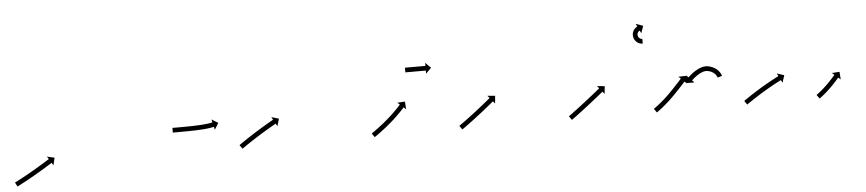

<svg xmlns="http://www.w3.org/2000/svg" viewBox="-35 -639 3687 817"><g transform="rotate(-5 1808.5 -231.0)"><path d="M5.3 -19.6C4.7 -19.3 4.1 -19 3.5 -18.7L12.6 -0.9C13.1 -1.2 13.7 -1.5 14.3 -1.8L14.3 -1.8L14.3 -1.8C16 -2.6 17.6 -3.5 19.3 -4.3L19.3 -4.3L19.3 -4.3C21.9 -5.7 24.5 -7 27.1 -8.3L27.1 -8.3L27.1 -8.3C30.4 -10.1 33.8 -11.8 37.1 -13.6L37.1 -13.6L37.1 -13.6C41 -15.7 45 -17.8 48.9 -19.9L48.9 -19.9L48.9 -19.9C53.3 -22.3 57.6 -24.7 62 -27.1L62 -27.1L62 -27.1C66.7 -29.7 71.3 -32.3 75.9 -34.9L75.9 -34.9L76 -34.9C80.7 -37.6 85.5 -40.3 90.3 -43.1L90.3 -43.1L90.3 -43.1C95 -45.8 99.8 -48.6 104.5 -51.4L104.5 -51.4L104.5 -51.4C109.1 -54.1 113.7 -56.8 118.3 -59.5L118.3 -59.5L118.3 -59.5C122.6 -62.1 126.8 -64.6 131.1 -67.2L131.1 -67.2L131.1 -67.2C134.9 -69.5 138.7 -71.8 142.5 -74.2L142.5 -74.2L142.5 -74.2C145.8 -76.1 149 -78.1 152.2 -80.1L152.2 -80.1L152.2 -80.1C154.6 -81.6 157.1 -83.2 159.6 -84.7C161.2 -85.7 162.8 -86.7 164.3 -87.7C164.9 -88 165.5 -88.4 166 -88.7L173 -77.6L180.3 -109.5L148.4 -116.8L155.4 -105.7C154.8 -105.3 154.3 -105 153.7 -104.6C152.1 -103.6 150.6 -102.7 149 -101.7C146.5 -100.2 144.1 -98.6 141.6 -97.1L141.6 -97.1L141.6 -97.1C138.5 -95.1 135.3 -93.2 132.1 -91.2L132.1 -91.2L132.1 -91.2C128.3 -88.9 124.5 -86.6 120.7 -84.3L120.7 -84.3L120.8 -84.3C116.5 -81.8 112.3 -79.2 108 -76.7L108 -76.7L108.1 -76.7C103.5 -74 99 -71.3 94.4 -68.6L94.4 -68.6L94.4 -68.6C89.7 -65.9 85 -63.1 80.3 -60.4L80.3 -60.4L80.3 -60.4C75.6 -57.7 70.8 -55 66.1 -52.3L66.1 -52.3L66.1 -52.3C61.5 -49.7 56.9 -47.1 52.3 -44.6L52.3 -44.6L52.3 -44.6C48 -42.2 43.7 -39.9 39.4 -37.5L39.4 -37.5L39.4 -37.5C35.5 -35.4 31.6 -33.3 27.7 -31.3L27.7 -31.3L27.7 -31.3C24.4 -29.5 21.1 -27.8 17.8 -26.1L17.8 -26.1L17.9 -26.1C15.3 -24.8 12.8 -23.4 10.2 -22.1L10.2 -22.1L10.2 -22.1C8.6 -21.3 6.9 -20.5 5.3 -19.6L5.3 -19.6Z M693 -192C692.3 -192 691.6 -192 691 -192L691 -172C691.7 -172 692.3 -172 693 -172C694.9 -172 696.7 -172 698.6 -172C701.5 -172 704.4 -172 707.3 -172C711.1 -172 714.9 -172 718.7 -172C723.1 -172.1 727.6 -172.1 732 -172.1L732 -172.1L732.1 -172.1C737 -172.1 742 -172.2 747 -172.2L747 -172.2L747 -172.2C752.3 -172.3 757.6 -172.3 763 -172.4L763 -172.4L763 -172.4C768.5 -172.5 774 -172.6 779.5 -172.7C779.5 -172.7 779.5 -172.7 779.5 -172.7C779.5 -172.7 779.5 -172.7 779.5 -172.7C785 -172.9 790.5 -173.1 795.9 -173.3C795.9 -173.3 795.9 -173.3 796 -173.3C796 -173.3 796 -173.3 796 -173.3C801.3 -173.5 806.6 -173.8 811.9 -174.1C811.9 -174.1 811.9 -174.1 811.9 -174.1C811.9 -174.1 811.9 -174.1 811.9 -174.1C816.9 -174.4 821.8 -174.7 826.7 -175.1C826.7 -175.1 826.8 -175.1 826.8 -175.1C826.8 -175.1 826.8 -175.1 826.8 -175.1C831.2 -175.5 835.6 -176 840 -176.5C840 -176.5 840.1 -176.5 840.1 -176.5C840.1 -176.5 840.1 -176.5 840.1 -176.5C843.8 -177 847.5 -177.5 851.2 -178C851.2 -178 851.2 -178 851.3 -178C851.3 -178 851.3 -178 851.3 -178C854.1 -178.5 857 -179 859.8 -179.6C859.8 -179.6 859.8 -179.6 859.8 -179.6C859.8 -179.6 859.9 -179.6 859.9 -179.6C861.7 -179.9 863.5 -180.3 865.2 -180.7C865.2 -180.7 865.3 -180.7 865.3 -180.7C865.3 -180.7 865.3 -180.7 865.3 -180.7C865.9 -180.9 866.5 -181 867.2 -181.2L870.3 -168.4L887.3 -196.4L859.4 -213.4L862.5 -200.6C861.9 -200.5 861.3 -200.4 860.7 -200.2C860.7 -200.2 860.7 -200.2 860.7 -200.2C860.8 -200.2 860.8 -200.2 860.8 -200.2C859.1 -199.9 857.5 -199.5 855.8 -199.2C855.8 -199.2 855.9 -199.2 855.9 -199.2C855.9 -199.2 856 -199.2 856 -199.2C853.3 -198.7 850.7 -198.2 848.1 -197.8C848.1 -197.8 848.1 -197.8 848.1 -197.8C848.1 -197.8 848.2 -197.8 848.2 -197.8C844.7 -197.3 841.2 -196.8 837.6 -196.3C837.6 -196.3 837.7 -196.3 837.7 -196.3C837.7 -196.4 837.8 -196.4 837.8 -196.4C833.5 -195.9 829.3 -195.4 825 -195.1C825 -195.1 825 -195.1 825.1 -195.1C825.1 -195.1 825.1 -195.1 825.1 -195.1C820.3 -194.7 815.5 -194.3 810.7 -194C810.7 -194 810.7 -194 810.7 -194C810.7 -194 810.7 -194 810.7 -194C805.5 -193.7 800.3 -193.5 795.1 -193.2C795.1 -193.2 795.1 -193.2 795.2 -193.2C795.2 -193.3 795.2 -193.3 795.2 -193.3C789.8 -193 784.4 -192.9 778.9 -192.7C778.9 -192.7 778.9 -192.7 779 -192.7C779 -192.7 779 -192.7 779 -192.7C773.5 -192.6 768.1 -192.5 762.6 -192.4L762.7 -192.4L762.7 -192.4C757.4 -192.3 752.1 -192.3 746.8 -192.2L746.8 -192.2L746.8 -192.2C741.9 -192.2 736.9 -192.1 731.9 -192.1L731.9 -192.1L732 -192.1C727.5 -192.1 723 -192.1 718.6 -192C714.8 -192 711.1 -192 707.3 -192C704.4 -192 701.5 -192 698.6 -192C696.7 -192 694.8 -192 693 -192Z M970.6 -95.4C970.1 -95 969.5 -94.6 969 -94.2L980.4 -77.8C981 -78.2 981.5 -78.6 982.1 -79C983.6 -80 985.1 -81.1 986.7 -82.2L986.7 -82.2L986.7 -82.2C989.1 -83.8 991.5 -85.5 993.9 -87.1L993.9 -87.1L993.9 -87.1C997 -89.2 1000.1 -91.4 1003.3 -93.5L1003.2 -93.5L1003.2 -93.5C1006.9 -96 1010.7 -98.5 1014.4 -100.9L1014.4 -100.9L1014.4 -100.9C1018.5 -103.7 1022.7 -106.4 1026.9 -109.2L1026.9 -109.2L1026.9 -109.2C1031.3 -112.1 1035.8 -115 1040.3 -117.9L1040.3 -117.9L1040.3 -117.8C1044.9 -120.8 1049.6 -123.8 1054.3 -126.7L1054.3 -126.7L1054.2 -126.7C1058.9 -129.6 1063.6 -132.5 1068.3 -135.4L1068.3 -135.4L1068.3 -135.4C1072.8 -138.2 1077.4 -141 1082 -143.7L1081.9 -143.7L1081.9 -143.7C1086.2 -146.3 1090.5 -148.9 1094.8 -151.4L1094.8 -151.4L1094.8 -151.4C1098.6 -153.7 1102.5 -155.9 1106.4 -158.2L1106.4 -158.2L1106.3 -158.2C1109.6 -160.1 1112.9 -162 1116.2 -163.8L1116.2 -163.8L1116.2 -163.8C1118.7 -165.3 1121.2 -166.7 1123.8 -168.2L1123.8 -168.2L1123.8 -168.2C1125.4 -169.1 1127 -170 1128.7 -170.9C1129.2 -171.2 1129.8 -171.6 1130.4 -171.9L1136.8 -160.4L1145.8 -191.9L1114.2 -200.8L1120.6 -189.3C1120.1 -189 1119.5 -188.7 1118.9 -188.4C1117.2 -187.4 1115.6 -186.5 1113.9 -185.6L1113.9 -185.6L1113.9 -185.6C1111.4 -184.1 1108.8 -182.7 1106.3 -181.2L1106.2 -181.2L1106.2 -181.2C1102.9 -179.3 1099.6 -177.4 1096.3 -175.5L1096.3 -175.5L1096.3 -175.5C1092.4 -173.2 1088.5 -170.9 1084.6 -168.6L1084.6 -168.6L1084.6 -168.6C1080.3 -166 1075.9 -163.5 1071.6 -160.9L1071.6 -160.9L1071.6 -160.9C1067 -158.1 1062.4 -155.3 1057.8 -152.5L1057.8 -152.5L1057.8 -152.4C1053.1 -149.5 1048.3 -146.6 1043.6 -143.6L1043.6 -143.6L1043.6 -143.6C1038.9 -140.7 1034.2 -137.7 1029.5 -134.7L1029.5 -134.7L1029.5 -134.7C1025 -131.8 1020.5 -128.9 1016 -125.9L1015.9 -125.9L1015.9 -125.9C1011.7 -123.2 1007.5 -120.4 1003.3 -117.6L1003.3 -117.6L1003.3 -117.6C999.5 -115.1 995.8 -112.6 992.1 -110.1L992.1 -110.1L992 -110C988.9 -107.9 985.7 -105.8 982.6 -103.6L982.6 -103.6L982.6 -103.6C980.1 -101.9 977.7 -100.3 975.3 -98.6L975.3 -98.6L975.3 -98.6C973.7 -97.5 972.2 -96.5 970.6 -95.4Z M1535.6 -95.3C1535.1 -95 1534.5 -94.6 1534 -94.2L1545.4 -77.8C1546 -78.2 1546.5 -78.6 1547.1 -79L1547.1 -79L1547.1 -79C1548.6 -80 1550.1 -81.1 1551.6 -82.2L1551.6 -82.2L1551.7 -82.2C1554 -83.9 1556.4 -85.6 1558.7 -87.2L1558.7 -87.3L1558.8 -87.3C1561.8 -89.5 1564.8 -91.7 1567.9 -93.9L1567.9 -93.9L1567.9 -93.9C1571.5 -96.6 1575 -99.2 1578.6 -101.9C1578.6 -101.9 1578.6 -101.9 1578.6 -101.9C1578.6 -101.9 1578.6 -101.9 1578.6 -101.9C1582.6 -104.9 1586.5 -108 1590.4 -111C1590.4 -111 1590.4 -111 1590.5 -111C1590.5 -111 1590.5 -111 1590.5 -111C1594.6 -114.3 1598.8 -117.6 1602.9 -121C1602.9 -121 1602.9 -121 1602.9 -121C1602.9 -121 1602.9 -121 1602.9 -121C1607.2 -124.5 1611.4 -128 1615.5 -131.6C1615.5 -131.6 1615.5 -131.6 1615.6 -131.6C1615.6 -131.6 1615.6 -131.6 1615.6 -131.6C1619.7 -135.2 1623.8 -138.8 1627.9 -142.4C1627.9 -142.4 1627.9 -142.4 1628 -142.4C1628 -142.5 1628 -142.5 1628 -142.5C1631.9 -146 1635.8 -149.6 1639.7 -153.2C1639.7 -153.2 1639.7 -153.2 1639.7 -153.3C1639.7 -153.3 1639.7 -153.3 1639.7 -153.3C1643.3 -156.7 1646.9 -160.1 1650.4 -163.6C1650.4 -163.6 1650.4 -163.6 1650.4 -163.6C1650.5 -163.6 1650.5 -163.7 1650.5 -163.7C1653.6 -166.8 1656.7 -169.9 1659.8 -173.1C1659.8 -173.1 1659.8 -173.1 1659.8 -173.1C1659.9 -173.1 1659.9 -173.2 1659.9 -173.2C1662.5 -175.9 1665.1 -178.6 1667.6 -181.3L1667.6 -181.3L1667.7 -181.3C1669.6 -183.5 1671.6 -185.6 1673.5 -187.7L1673.5 -187.7L1673.6 -187.7C1674.8 -189.1 1676 -190.5 1677.3 -191.9L1677.3 -191.9L1677.3 -191.9C1677.7 -192.4 1678.2 -192.9 1678.6 -193.4L1688.5 -184.6L1686.5 -217.3L1653.8 -215.4L1663.7 -206.7C1663.2 -206.2 1662.8 -205.7 1662.4 -205.2L1662.4 -205.2L1662.4 -205.2C1661.2 -203.9 1659.9 -202.5 1658.7 -201.2L1658.7 -201.2L1658.8 -201.2C1656.8 -199.1 1654.9 -197 1653 -195L1653 -195L1653 -195C1650.5 -192.3 1648 -189.7 1645.5 -187C1645.5 -187 1645.5 -187 1645.5 -187C1645.5 -187.1 1645.5 -187.1 1645.5 -187.1C1642.5 -184 1639.4 -180.9 1636.3 -177.8C1636.3 -177.8 1636.4 -177.8 1636.4 -177.8C1636.4 -177.9 1636.4 -177.9 1636.4 -177.9C1632.9 -174.5 1629.5 -171.1 1625.9 -167.8C1625.9 -167.8 1626 -167.8 1626 -167.8C1626 -167.8 1626 -167.8 1626 -167.8C1622.2 -164.3 1618.4 -160.8 1614.6 -157.3C1614.6 -157.3 1614.6 -157.3 1614.6 -157.3C1614.6 -157.3 1614.6 -157.3 1614.6 -157.3C1610.6 -153.8 1606.6 -150.2 1602.5 -146.7C1602.5 -146.7 1602.5 -146.8 1602.6 -146.8C1602.6 -146.8 1602.6 -146.8 1602.6 -146.8C1598.5 -143.3 1594.4 -139.9 1590.2 -136.5C1590.2 -136.5 1590.2 -136.5 1590.3 -136.5C1590.3 -136.5 1590.3 -136.5 1590.3 -136.5C1586.2 -133.2 1582.2 -130 1578.1 -126.7C1578.1 -126.7 1578.1 -126.7 1578.1 -126.8C1578.1 -126.8 1578.1 -126.8 1578.1 -126.8C1574.3 -123.8 1570.4 -120.8 1566.5 -117.8C1566.5 -117.8 1566.5 -117.8 1566.5 -117.9C1566.6 -117.9 1566.6 -117.9 1566.6 -117.9C1563.1 -115.2 1559.6 -112.6 1556 -110L1556 -110L1556.1 -110C1553.1 -107.8 1550.1 -105.7 1547.1 -103.5L1547.1 -103.5L1547.1 -103.5C1544.8 -101.8 1542.4 -100.2 1540.1 -98.5L1540.1 -98.5L1540.1 -98.5C1538.6 -97.5 1537.1 -96.4 1535.6 -95.3L1535.6 -95.3ZM1700 -361C1699.7 -361 1699.3 -361 1699 -361V-341C1699.3 -341 1699.7 -341 1700 -341C1700.9 -341 1701.8 -341 1702.8 -341C1704.2 -341 1705.6 -341 1707.1 -341C1708.9 -341 1710.8 -341 1712.7 -341C1714.9 -341 1717.1 -341 1719.3 -341C1721.8 -341 1724.2 -341 1726.7 -341C1729.3 -341 1732 -341 1734.6 -341C1737.3 -341 1740 -341 1742.7 -341C1745.5 -341 1748.2 -341 1750.9 -341C1753.5 -341 1756.2 -341 1758.8 -341C1761.3 -341 1763.7 -341 1766.2 -341C1768.4 -341 1770.6 -341 1772.8 -341C1774.7 -341 1776.6 -341 1778.4 -341C1779.9 -341 1781.3 -341 1782.7 -341C1783.7 -341 1784.6 -341 1785.5 -341C1785.8 -341 1786.2 -341 1786.5 -341V-327.8L1809.7 -351L1786.5 -374.2V-361C1786.2 -361 1785.8 -361 1785.5 -361C1784.6 -361 1783.7 -361 1782.7 -361C1781.3 -361 1779.9 -361 1778.4 -361C1776.6 -361 1774.7 -361 1772.8 -361C1770.6 -361 1768.4 -361 1766.2 -361C1763.7 -361 1761.3 -361 1758.8 -361C1756.2 -361 1753.5 -361 1750.9 -361C1748.2 -361 1745.5 -361 1742.7 -361C1740 -361 1737.3 -361 1734.6 -361C1732 -361 1729.3 -361 1726.7 -361C1724.2 -361 1721.8 -361 1719.3 -361C1717.1 -361 1714.9 -361 1712.7 -361C1710.8 -361 1708.9 -361 1707.1 -361C1705.6 -361 1704.2 -361 1702.8 -361C1701.8 -361 1700.9 -361 1700 -361Z M1909.6 -95.4C1909.1 -95 1908.5 -94.6 1908 -94.2L1919.4 -77.8C1920 -78.2 1920.5 -78.6 1921.1 -79L1921.1 -79L1921.1 -79C1922.6 -80 1924.1 -81.1 1925.6 -82.2L1925.7 -82.2L1925.7 -82.2C1928 -83.9 1930.4 -85.5 1932.7 -87.2L1932.8 -87.2L1932.8 -87.2C1935.8 -89.4 1938.9 -91.6 1941.9 -93.9L1941.9 -93.9L1941.9 -93.9C1945.5 -96.5 1949.1 -99.1 1952.7 -101.8L1952.7 -101.8L1952.7 -101.8C1956.7 -104.7 1960.7 -107.7 1964.7 -110.7L1964.7 -110.7L1964.7 -110.7C1969 -113.9 1973.2 -117.1 1977.4 -120.3L1977.5 -120.4L1977.5 -120.4C1981.8 -123.7 1986.2 -127 1990.5 -130.4L1990.5 -130.4L1990.5 -130.4C1994.9 -133.8 1999.2 -137.2 2003.5 -140.5L2003.6 -140.5L2003.6 -140.6C2007.7 -143.8 2011.9 -147.1 2016.1 -150.4L2016.1 -150.5L2016.1 -150.5C2020 -153.6 2023.9 -156.7 2027.8 -159.8L2027.8 -159.8L2027.8 -159.8C2031.2 -162.6 2034.7 -165.4 2038.2 -168.2L2038.2 -168.2L2038.2 -168.2C2041.1 -170.6 2044 -173 2046.9 -175.4L2046.9 -175.4L2046.9 -175.4C2049.2 -177.2 2051.4 -179.1 2053.7 -180.9L2053.7 -180.9L2053.7 -180.9C2055.1 -182.1 2056.5 -183.3 2058 -184.5C2058.5 -185 2059 -185.4 2059.5 -185.8L2067.9 -175.7L2070.9 -208.3L2038.2 -211.3L2046.7 -201.2C2046.2 -200.7 2045.7 -200.3 2045.2 -199.9C2043.7 -198.7 2042.3 -197.5 2040.9 -196.3L2040.9 -196.3L2040.9 -196.3C2038.7 -194.5 2036.4 -192.7 2034.2 -190.8L2034.2 -190.8L2034.2 -190.8C2031.3 -188.5 2028.4 -186.1 2025.5 -183.7L2025.5 -183.7L2025.5 -183.7C2022.1 -180.9 2018.7 -178.1 2015.2 -175.4L2015.2 -175.4L2015.2 -175.4C2011.4 -172.3 2007.5 -169.2 2003.6 -166.1L2003.7 -166.1L2003.7 -166.1C1999.5 -162.8 1995.4 -159.5 1991.2 -156.3L1991.2 -156.3L1991.2 -156.3C1986.9 -152.9 1982.6 -149.6 1978.3 -146.2L1978.3 -146.2L1978.3 -146.2C1974 -142.9 1969.7 -139.6 1965.3 -136.3L1965.3 -136.3L1965.3 -136.3C1961.1 -133.1 1956.9 -129.9 1952.7 -126.7L1952.7 -126.7L1952.7 -126.7C1948.8 -123.7 1944.8 -120.8 1940.8 -117.9L1940.8 -117.9L1940.8 -117.9C1937.3 -115.2 1933.7 -112.6 1930.2 -110L1930.2 -110L1930.2 -110C1927.2 -107.8 1924.1 -105.7 1921.1 -103.5L1921.1 -103.5L1921.1 -103.5C1918.8 -101.8 1916.5 -100.2 1914.1 -98.5L1914.1 -98.5L1914.1 -98.5C1912.6 -97.5 1911.1 -96.4 1909.6 -95.4L1909.6 -95.4Z M2377.6 -95.4C2377.1 -95 2376.6 -94.6 2376.1 -94.3L2387.4 -77.8C2388 -78.2 2388.5 -78.6 2389 -78.9L2389.1 -79L2389.1 -79C2390.6 -80 2392.1 -81.1 2393.6 -82.2L2393.6 -82.2L2393.7 -82.2C2396 -83.9 2398.3 -85.6 2400.7 -87.3L2400.7 -87.3L2400.7 -87.3C2403.7 -89.5 2406.8 -91.8 2409.8 -94L2409.8 -94L2409.8 -94C2413.4 -96.7 2417 -99.4 2420.5 -102L2420.5 -102L2420.5 -102.1C2424.5 -105.1 2428.5 -108.1 2432.4 -111.1L2432.4 -111.1L2432.4 -111.1C2436.7 -114.3 2440.9 -117.6 2445.1 -120.8L2445.1 -120.8L2445.1 -120.8C2449.5 -124.2 2453.8 -127.5 2458.1 -130.9L2458.1 -130.9L2458.2 -130.9C2462.5 -134.3 2466.8 -137.7 2471.1 -141.1L2471.1 -141.1L2471.2 -141.1C2475.3 -144.4 2479.5 -147.7 2483.7 -151L2483.7 -151L2483.7 -151C2487.6 -154.1 2491.5 -157.2 2495.4 -160.3L2495.4 -160.3L2495.4 -160.3C2498.9 -163.1 2502.4 -165.9 2505.9 -168.7L2505.9 -168.7L2505.9 -168.7C2508.8 -171 2511.7 -173.4 2514.7 -175.8C2516.9 -177.6 2519.2 -179.4 2521.5 -181.3C2522.9 -182.4 2524.4 -183.6 2525.8 -184.8C2526.3 -185.2 2526.8 -185.6 2527.3 -186.1L2535.7 -175.8L2539 -208.5L2506.4 -211.8L2514.7 -201.6C2514.2 -201.1 2513.7 -200.7 2513.2 -200.3C2511.7 -199.1 2510.3 -198 2508.8 -196.8C2506.6 -195 2504.3 -193.1 2502.1 -191.3C2499.2 -189 2496.3 -186.6 2493.3 -184.2L2493.3 -184.3L2493.3 -184.3C2489.9 -181.5 2486.4 -178.7 2482.9 -175.9L2482.9 -175.9L2482.9 -175.9C2479.1 -172.8 2475.2 -169.7 2471.3 -166.7L2471.3 -166.7L2471.3 -166.7C2467.1 -163.4 2463 -160.1 2458.8 -156.8L2458.8 -156.8L2458.8 -156.8C2454.5 -153.4 2450.2 -150.1 2445.9 -146.7L2445.9 -146.7L2445.9 -146.7C2441.5 -143.3 2437.2 -140 2432.9 -136.6L2432.9 -136.7L2432.9 -136.7C2428.7 -133.4 2424.5 -130.2 2420.3 -127L2420.3 -127L2420.3 -127C2416.4 -124 2412.4 -121 2408.5 -118L2408.5 -118L2408.5 -118C2404.9 -115.4 2401.4 -112.7 2397.9 -110.1L2397.9 -110.1L2397.9 -110.1C2394.9 -107.9 2391.9 -105.6 2388.9 -103.4L2388.9 -103.5L2388.9 -103.5C2386.6 -101.8 2384.3 -100.1 2382 -98.4L2382 -98.5L2382 -98.5C2380.5 -97.4 2379.1 -96.4 2377.6 -95.3L2377.6 -95.3ZM2714.9 -375C2715.3 -375 2715.6 -375 2715.9 -375L2716.1 -395C2715.8 -395 2715.6 -395 2715.3 -395C2715.3 -395 2715.4 -395 2715.4 -395C2715.5 -395 2715.5 -395 2715.5 -395C2714.9 -395 2714.3 -395.1 2713.6 -395.1C2713.6 -395.1 2713.7 -395.1 2713.8 -395.1C2713.9 -395.1 2714 -395.1 2714 -395.1C2713 -395.2 2712 -395.4 2711.1 -395.6C2711.1 -395.6 2711.2 -395.6 2711.3 -395.6C2711.4 -395.5 2711.6 -395.5 2711.6 -395.5C2710.3 -395.9 2709.1 -396.3 2707.9 -396.8C2707.9 -396.8 2708.1 -396.7 2708.2 -396.6C2708.4 -396.6 2708.5 -396.5 2708.5 -396.5C2707.1 -397.2 2705.8 -397.9 2704.6 -398.8C2704.6 -398.8 2704.7 -398.7 2704.9 -398.6C2705 -398.5 2705.1 -398.4 2705.1 -398.4C2703.8 -399.4 2702.6 -400.6 2701.4 -401.8C2701.4 -401.8 2701.5 -401.6 2701.7 -401.5C2701.8 -401.3 2701.9 -401.2 2701.9 -401.2C2700.8 -402.6 2699.8 -404.1 2698.9 -405.7C2698.9 -405.7 2699 -405.5 2699.1 -405.3C2699.2 -405.1 2699.3 -404.9 2699.3 -404.9C2698.5 -406.6 2697.8 -408.4 2697.4 -410.2C2697.4 -410.2 2697.4 -410 2697.4 -409.8C2697.5 -409.6 2697.5 -409.4 2697.5 -409.4C2697.2 -411.2 2697 -413.1 2697 -415C2697 -415 2697 -414.8 2697 -414.6C2697 -414.4 2697 -414.2 2697 -414.2C2697.1 -416 2697.4 -417.8 2697.8 -419.5C2697.8 -419.5 2697.7 -419.3 2697.7 -419.1C2697.6 -418.9 2697.6 -418.8 2697.6 -418.8C2698.1 -420.4 2698.7 -421.9 2699.5 -423.5C2699.5 -423.5 2699.4 -423.3 2699.3 -423.1C2699.2 -423 2699.1 -422.8 2699.1 -422.8C2699.9 -424.1 2700.8 -425.4 2701.7 -426.6C2701.7 -426.6 2701.6 -426.5 2701.5 -426.3C2701.4 -426.2 2701.3 -426.1 2701.3 -426.1C2702.2 -427.1 2703.1 -428 2704 -428.8C2704 -428.8 2703.9 -428.7 2703.8 -428.6C2703.7 -428.6 2703.6 -428.5 2703.6 -428.5C2704.4 -429.1 2705.2 -429.7 2706 -430.2C2706 -430.2 2706 -430.2 2705.9 -430.1C2705.8 -430.1 2705.7 -430 2705.7 -430C2706.3 -430.4 2706.8 -430.7 2707.4 -431C2707.4 -431 2707.4 -430.9 2707.3 -430.9C2707.3 -430.9 2707.2 -430.9 2707.2 -430.9C2707.5 -431 2707.7 -431.1 2707.9 -431.2L2713.7 -419.4L2724.4 -450.3L2693.5 -461.1L2699.2 -449.2C2698.9 -449.1 2698.6 -448.9 2698.3 -448.8C2698.3 -448.8 2698.3 -448.8 2698.2 -448.7C2698.2 -448.7 2698.1 -448.7 2698.1 -448.7C2697.2 -448.2 2696.3 -447.7 2695.5 -447.2C2695.5 -447.2 2695.4 -447.1 2695.3 -447.1C2695.2 -447 2695.1 -447 2695.1 -447C2693.8 -446.1 2692.5 -445.2 2691.3 -444.2C2691.3 -444.2 2691.2 -444.1 2691.1 -444C2691 -444 2690.9 -443.9 2690.9 -443.9C2689.3 -442.5 2687.9 -441.1 2686.5 -439.5C2686.5 -439.5 2686.4 -439.4 2686.3 -439.3C2686.2 -439.2 2686.1 -439.1 2686.1 -439.1C2684.6 -437.1 2683.2 -435.1 2681.9 -433C2681.9 -433 2681.8 -432.9 2681.8 -432.7C2681.7 -432.6 2681.6 -432.4 2681.6 -432.4C2680.4 -430 2679.4 -427.4 2678.5 -424.8C2678.5 -424.8 2678.5 -424.6 2678.4 -424.5C2678.4 -424.3 2678.3 -424.1 2678.3 -424.1C2677.7 -421.3 2677.2 -418.4 2677 -415.5C2677 -415.5 2677 -415.3 2677 -415.1C2677 -414.9 2677 -414.7 2677 -414.7C2677 -411.8 2677.3 -408.8 2677.8 -405.9C2677.8 -405.9 2677.9 -405.7 2677.9 -405.5C2678 -405.3 2678 -405.1 2678 -405.1C2678.8 -402.2 2679.8 -399.3 2681.1 -396.6C2681.1 -396.6 2681.2 -396.4 2681.3 -396.2C2681.4 -396.1 2681.4 -395.9 2681.4 -395.9C2682.9 -393.3 2684.5 -390.9 2686.3 -388.7C2686.3 -388.7 2686.5 -388.5 2686.6 -388.4C2686.7 -388.2 2686.8 -388.1 2686.8 -388.1C2688.7 -386.1 2690.7 -384.2 2692.9 -382.6C2692.9 -382.6 2693 -382.5 2693.2 -382.4C2693.3 -382.3 2693.5 -382.1 2693.5 -382.1C2695.5 -380.8 2697.6 -379.6 2699.8 -378.5C2699.8 -378.5 2699.9 -378.4 2700.1 -378.4C2700.2 -378.3 2700.4 -378.2 2700.4 -378.2C2702.3 -377.5 2704.2 -376.8 2706.2 -376.2C2706.2 -376.2 2706.3 -376.2 2706.5 -376.2C2706.6 -376.1 2706.7 -376.1 2706.7 -376.1C2708.2 -375.8 2709.8 -375.5 2711.4 -375.3C2711.4 -375.3 2711.5 -375.3 2711.5 -375.3C2711.6 -375.2 2711.7 -375.2 2711.7 -375.2C2712.7 -375.1 2713.7 -375.1 2714.7 -375C2714.7 -375 2714.8 -375 2714.8 -375C2714.9 -375 2714.9 -375 2714.9 -375Z M2740.6 -95.3C2740 -95 2739.5 -94.6 2739 -94.2L2750.4 -77.8C2751 -78.2 2751.5 -78.6 2752 -79L2752.1 -79L2752.1 -79C2753.6 -80 2755.1 -81.1 2756.6 -82.2C2756.6 -82.2 2756.6 -82.2 2756.6 -82.2C2756.6 -82.2 2756.6 -82.2 2756.6 -82.2C2759 -83.9 2761.3 -85.6 2763.6 -87.3C2763.6 -87.3 2763.6 -87.4 2763.6 -87.4C2763.7 -87.4 2763.7 -87.4 2763.7 -87.4C2766.7 -89.6 2769.6 -91.9 2772.6 -94.2C2772.6 -94.2 2772.6 -94.2 2772.6 -94.2C2772.6 -94.3 2772.6 -94.3 2772.6 -94.3C2776.1 -97 2779.6 -99.8 2783 -102.6C2783 -102.6 2783 -102.6 2783 -102.6C2783 -102.7 2783 -102.7 2783 -102.7C2786.8 -105.8 2790.6 -109 2794.3 -112.3C2794.3 -112.3 2794.4 -112.3 2794.4 -112.3C2794.4 -112.3 2794.4 -112.3 2794.4 -112.3C2798.4 -115.9 2802.3 -119.4 2806.2 -123C2806.2 -123 2806.2 -123 2806.2 -123C2806.2 -123 2806.3 -123 2806.3 -123C2810.3 -126.8 2814.2 -130.5 2818.1 -134.3C2818.1 -134.3 2818.2 -134.3 2818.2 -134.4C2818.2 -134.4 2818.2 -134.4 2818.2 -134.4C2822.1 -138.2 2826 -142.1 2829.8 -146C2829.8 -146 2829.8 -146 2829.9 -146C2829.9 -146 2829.9 -146 2829.9 -146C2833.6 -149.8 2837.3 -153.6 2840.9 -157.5L2841 -157.5L2841 -157.5C2844.4 -161.1 2847.8 -164.7 2851.2 -168.4L2851.2 -168.4L2851.2 -168.4C2854.2 -171.6 2857.3 -174.9 2860.3 -178.2C2862.8 -181 2865.4 -183.7 2868 -186.5C2869.9 -188.7 2871.9 -190.8 2873.9 -192.9L2873.9 -192.9L2873.9 -192.9C2875.2 -194.3 2876.4 -195.7 2877.7 -197L2877.7 -197L2877.7 -197C2878.2 -197.5 2878.6 -198 2879.1 -198.5L2888.7 -189.5L2887.7 -222.2L2854.9 -221.2L2864.5 -212.2C2864 -211.7 2863.6 -211.2 2863.1 -210.7L2863.1 -210.7L2863.1 -210.7C2861.8 -209.3 2860.5 -207.9 2859.2 -206.5L2859.2 -206.5L2859.2 -206.5C2857.2 -204.4 2855.2 -202.2 2853.3 -200.1C2850.7 -197.3 2848.1 -194.5 2845.6 -191.7C2842.6 -188.5 2839.6 -185.2 2836.5 -182L2836.5 -182L2836.6 -182C2833.2 -178.4 2829.8 -174.8 2826.4 -171.2L2826.5 -171.3L2826.5 -171.3C2822.9 -167.5 2819.2 -163.7 2815.6 -160C2815.6 -160 2815.6 -160 2815.6 -160C2815.6 -160 2815.6 -160 2815.6 -160C2811.8 -156.2 2808 -152.4 2804.2 -148.7C2804.2 -148.7 2804.2 -148.7 2804.2 -148.7C2804.2 -148.7 2804.2 -148.7 2804.2 -148.7C2800.4 -145 2796.5 -141.3 2792.6 -137.6C2792.6 -137.6 2792.6 -137.7 2792.6 -137.7C2792.7 -137.7 2792.7 -137.7 2792.7 -137.7C2788.9 -134.2 2785 -130.8 2781.2 -127.3C2781.2 -127.3 2781.2 -127.3 2781.2 -127.4C2781.2 -127.4 2781.2 -127.4 2781.2 -127.4C2777.6 -124.2 2773.9 -121.1 2770.2 -118C2770.2 -118 2770.2 -118 2770.3 -118C2770.3 -118.1 2770.3 -118.1 2770.3 -118.1C2767 -115.3 2763.6 -112.6 2760.2 -110C2760.2 -110 2760.2 -110 2760.3 -110C2760.3 -110 2760.3 -110 2760.3 -110C2757.4 -107.8 2754.5 -105.5 2751.6 -103.4C2751.6 -103.4 2751.6 -103.4 2751.6 -103.4C2751.7 -103.4 2751.7 -103.4 2751.7 -103.4C2749.4 -101.7 2747.2 -100.1 2744.9 -98.4C2744.9 -98.4 2744.9 -98.4 2744.9 -98.4C2744.9 -98.4 2744.9 -98.4 2744.9 -98.4C2743.5 -97.4 2742 -96.3 2740.5 -95.3L2740.5 -95.3ZM3020.4 -204.5C3020.6 -204 3020.7 -203.5 3020.9 -203L3040 -208.8C3039.8 -209.4 3039.7 -209.9 3039.5 -210.5C3039.5 -210.5 3039.5 -210.5 3039.5 -210.6C3039.4 -210.6 3039.4 -210.7 3039.4 -210.7C3038.9 -212.3 3038.2 -214 3037.6 -215.6C3037.6 -215.6 3037.5 -215.7 3037.5 -215.8C3037.5 -215.8 3037.4 -215.9 3037.4 -215.9C3036.3 -218.4 3035 -220.8 3033.7 -223.1C3033.7 -223.1 3033.6 -223.2 3033.5 -223.4C3033.5 -223.5 3033.4 -223.6 3033.4 -223.6C3031.5 -226.5 3029.3 -229.3 3027 -232C3027 -232 3026.9 -232.1 3026.8 -232.2C3026.7 -232.3 3026.6 -232.5 3026.6 -232.5C3023.7 -235.4 3020.5 -238.2 3017.3 -240.8C3017.3 -240.8 3017.1 -240.9 3017 -241C3016.8 -241.1 3016.7 -241.2 3016.7 -241.2C3012.8 -243.8 3008.7 -246.1 3004.5 -248.2C3004.5 -248.2 3004.4 -248.3 3004.3 -248.4C3004.1 -248.4 3004 -248.5 3004 -248.5C2999.3 -250.5 2994.5 -252.1 2989.7 -253.5C2989.7 -253.5 2989.5 -253.5 2989.3 -253.6C2989.2 -253.6 2989 -253.6 2989 -253.6C2984 -254.7 2978.9 -255.3 2973.8 -255.5C2973.8 -255.5 2973.5 -255.5 2973.3 -255.5C2973.1 -255.4 2972.8 -255.4 2972.8 -255.4C2967.7 -255.1 2962.6 -254.2 2957.6 -253C2957.6 -253 2957.4 -253 2957.3 -252.9C2957.1 -252.9 2956.9 -252.8 2956.9 -252.8C2952.1 -251.3 2947.3 -249.5 2942.7 -247.4C2942.7 -247.4 2942.6 -247.4 2942.5 -247.3C2942.4 -247.3 2942.3 -247.2 2942.3 -247.2C2938 -245.1 2933.7 -242.8 2929.6 -240.3C2929.6 -240.3 2929.5 -240.3 2929.5 -240.2C2929.4 -240.2 2929.3 -240.1 2929.3 -240.1C2925.7 -237.8 2922.1 -235.3 2918.6 -232.8C2918.6 -232.8 2918.5 -232.7 2918.5 -232.7C2918.4 -232.7 2918.4 -232.6 2918.4 -232.6C2915.4 -230.4 2912.5 -228.1 2909.7 -225.8C2909.7 -225.8 2909.7 -225.8 2909.6 -225.7C2909.6 -225.7 2909.6 -225.7 2909.6 -225.7C2907.4 -223.8 2905.2 -222 2903.1 -220.1C2903.1 -220.1 2903.1 -220 2903.1 -220C2903.1 -220 2903 -220 2903 -220C2901.7 -218.7 2900.3 -217.5 2899 -216.2L2899 -216.2L2899 -216.2C2898.5 -215.8 2898 -215.3 2897.6 -214.9L2888.4 -224.3L2887.8 -191.6L2920.6 -191L2911.5 -200.5C2911.9 -200.9 2912.4 -201.3 2912.8 -201.8L2912.8 -201.7L2912.8 -201.7C2914 -202.9 2915.3 -204.1 2916.6 -205.3C2916.6 -205.3 2916.5 -205.2 2916.5 -205.2C2916.5 -205.2 2916.5 -205.2 2916.5 -205.2C2918.5 -207 2920.5 -208.7 2922.5 -210.5C2922.5 -210.5 2922.5 -210.4 2922.5 -210.4C2922.4 -210.4 2922.4 -210.3 2922.4 -210.3C2925 -212.5 2927.7 -214.6 2930.5 -216.7C2930.5 -216.7 2930.4 -216.7 2930.4 -216.6C2930.3 -216.6 2930.3 -216.6 2930.3 -216.6C2933.5 -218.9 2936.8 -221.2 2940.2 -223.3C2940.2 -223.3 2940.1 -223.3 2940 -223.2C2939.9 -223.2 2939.9 -223.1 2939.9 -223.1C2943.6 -225.4 2947.4 -227.4 2951.2 -229.3C2951.2 -229.3 2951.1 -229.3 2951 -229.2C2950.9 -229.2 2950.8 -229.1 2950.8 -229.1C2954.8 -230.9 2958.8 -232.5 2963 -233.8C2963 -233.8 2962.8 -233.7 2962.6 -233.7C2962.5 -233.6 2962.3 -233.6 2962.3 -233.6C2966.2 -234.5 2970.2 -235.2 2974.3 -235.5C2974.3 -235.5 2974 -235.5 2973.8 -235.5C2973.5 -235.5 2973.2 -235.5 2973.2 -235.5C2977.2 -235.4 2981.1 -234.8 2985 -234C2985 -234 2984.8 -234.1 2984.7 -234.1C2984.5 -234.2 2984.3 -234.2 2984.3 -234.2C2988.4 -233.1 2992.3 -231.7 2996.2 -230.1C2996.2 -230.1 2996 -230.2 2995.9 -230.2C2995.7 -230.3 2995.6 -230.4 2995.6 -230.4C2999 -228.7 3002.3 -226.7 3005.5 -224.6C3005.5 -224.6 3005.4 -224.7 3005.2 -224.8C3005.1 -224.9 3005 -225 3005 -225C3007.5 -223 3010 -220.8 3012.3 -218.5C3012.3 -218.5 3012.2 -218.6 3012.1 -218.7C3012 -218.9 3011.8 -219 3011.8 -219C3013.6 -216.9 3015.2 -214.8 3016.7 -212.6C3016.7 -212.6 3016.6 -212.7 3016.5 -212.8C3016.5 -213 3016.4 -213.1 3016.4 -213.1C3017.4 -211.3 3018.4 -209.5 3019.2 -207.6C3019.2 -207.6 3019.2 -207.7 3019.1 -207.8C3019.1 -207.9 3019.1 -208 3019.1 -208C3019.6 -206.8 3020.1 -205.5 3020.5 -204.3C3020.5 -204.3 3020.5 -204.3 3020.5 -204.4C3020.4 -204.4 3020.4 -204.5 3020.4 -204.5Z M3126.6 -95.4C3126.1 -95 3125.5 -94.6 3125 -94.2L3136.4 -77.8C3137 -78.2 3137.5 -78.6 3138.1 -79C3139.6 -80 3141.1 -81.1 3142.7 -82.2L3142.7 -82.2L3142.7 -82.2C3145.1 -83.8 3147.5 -85.5 3149.9 -87.1L3149.9 -87.1L3149.9 -87.1C3153 -89.2 3156.1 -91.3 3159.3 -93.5L3159.3 -93.4L3159.3 -93.4C3163 -95.9 3166.7 -98.4 3170.5 -100.9L3170.4 -100.8L3170.4 -100.8C3174.6 -103.6 3178.8 -106.3 3183 -109L3183 -109L3183 -109C3187.5 -111.8 3192 -114.7 3196.6 -117.5L3196.5 -117.5L3196.5 -117.5C3201.2 -120.4 3205.9 -123.3 3210.6 -126.2L3210.6 -126.2L3210.6 -126.1C3215.3 -129 3220.1 -131.8 3224.8 -134.6L3224.8 -134.6L3224.8 -134.6C3229.4 -137.3 3234.1 -139.9 3238.7 -142.6L3238.7 -142.6L3238.7 -142.6C3243 -145 3247.4 -147.5 3251.8 -149.9L3251.8 -149.9L3251.7 -149.9C3255.7 -152 3259.6 -154.2 3263.6 -156.3L3263.5 -156.3L3263.5 -156.3C3266.9 -158 3270.2 -159.8 3273.6 -161.6L3273.6 -161.6L3273.5 -161.6C3276.1 -162.9 3278.7 -164.3 3281.3 -165.6L3281.3 -165.6L3281.3 -165.6C3283 -166.5 3284.6 -167.3 3286.3 -168.2C3286.9 -168.5 3287.5 -168.8 3288.1 -169.1L3294.1 -157.3L3304.2 -188.5L3273 -198.6L3279 -186.9C3278.4 -186.6 3277.8 -186.3 3277.2 -186C3275.5 -185.1 3273.8 -184.2 3272.1 -183.4L3272.1 -183.4L3272.1 -183.4C3269.5 -182 3266.9 -180.7 3264.3 -179.3L3264.3 -179.3L3264.3 -179.3C3260.9 -177.5 3257.5 -175.7 3254.1 -173.9L3254.1 -173.9L3254.1 -173.9C3250.1 -171.8 3246.1 -169.6 3242.1 -167.4L3242.1 -167.4L3242.1 -167.4C3237.7 -164.9 3233.3 -162.5 3228.8 -160L3228.8 -160L3228.8 -160C3224.1 -157.3 3219.4 -154.6 3214.7 -151.9L3214.7 -151.9L3214.7 -151.8C3209.9 -149 3205.1 -146.2 3200.3 -143.3L3200.3 -143.3L3200.3 -143.3C3195.5 -140.4 3190.7 -137.5 3186 -134.5L3186 -134.5L3186 -134.5C3181.4 -131.6 3176.8 -128.7 3172.2 -125.8L3172.2 -125.8L3172.2 -125.8C3168 -123.1 3163.7 -120.3 3159.5 -117.6L3159.5 -117.6L3159.5 -117.6C3155.7 -115.1 3151.9 -112.6 3148.2 -110.1L3148.1 -110.1L3148.1 -110.1C3145 -107.9 3141.8 -105.8 3138.6 -103.6L3138.6 -103.6L3138.6 -103.6C3136.2 -102 3133.8 -100.3 3131.3 -98.6L3131.3 -98.6L3131.3 -98.6C3129.8 -97.5 3128.2 -96.5 3126.6 -95.4Z M3434.9 -93.5C3434.5 -93.3 3434.2 -93 3433.8 -92.8L3445.4 -76.5C3445.8 -76.7 3446.1 -77 3446.5 -77.2L3446.5 -77.3L3446.5 -77.3C3447.5 -78 3448.5 -78.7 3449.6 -79.5L3449.6 -79.5L3449.6 -79.5C3451.2 -80.6 3452.7 -81.8 3454.3 -83C3454.3 -83 3454.3 -83 3454.3 -83C3454.3 -83 3454.3 -83 3454.3 -83C3456.3 -84.6 3458.3 -86.1 3460.3 -87.7C3460.3 -87.7 3460.3 -87.7 3460.3 -87.7C3460.3 -87.7 3460.3 -87.7 3460.3 -87.7C3462.7 -89.6 3465 -91.5 3467.3 -93.4C3467.3 -93.4 3467.3 -93.4 3467.3 -93.4C3467.3 -93.4 3467.3 -93.4 3467.3 -93.4C3469.9 -95.6 3472.4 -97.7 3474.9 -99.9C3474.9 -99.9 3475 -99.9 3475 -100C3475 -100 3475 -100 3475 -100C3477.7 -102.4 3480.3 -104.7 3483 -107.1C3483 -107.1 3483 -107.2 3483 -107.2C3483 -107.2 3483 -107.2 3483 -107.2C3485.7 -109.7 3488.4 -112.2 3491.1 -114.8C3491.1 -114.8 3491.1 -114.8 3491.1 -114.8C3491.1 -114.8 3491.1 -114.8 3491.1 -114.8C3493.8 -117.4 3496.4 -120 3499 -122.6C3499 -122.6 3499 -122.6 3499 -122.6C3499.1 -122.6 3499.1 -122.6 3499.1 -122.6C3501.6 -125.2 3504.1 -127.7 3506.6 -130.3C3506.6 -130.3 3506.6 -130.3 3506.6 -130.3C3506.6 -130.4 3506.6 -130.4 3506.6 -130.4C3508.9 -132.8 3511.2 -135.2 3513.5 -137.7L3513.5 -137.7L3513.5 -137.7C3515.6 -139.9 3517.6 -142.1 3519.6 -144.3L3519.6 -144.3L3519.6 -144.4C3521.3 -146.2 3523 -148.1 3524.7 -150L3524.7 -150L3524.8 -150C3526 -151.5 3527.3 -153 3528.6 -154.4L3528.6 -154.4L3528.6 -154.5C3529.5 -155.4 3530.3 -156.4 3531.1 -157.3L3531.1 -157.3L3531.1 -157.3C3531.4 -157.6 3531.7 -158 3532 -158.3L3542 -149.7L3539.6 -182.4L3506.9 -180L3516.9 -171.4C3516.6 -171.1 3516.3 -170.7 3516 -170.4L3516 -170.4L3516 -170.4C3515.2 -169.5 3514.4 -168.6 3513.6 -167.6L3513.6 -167.6L3513.6 -167.6C3512.3 -166.2 3511.1 -164.7 3509.8 -163.3L3509.8 -163.3L3509.8 -163.3C3508.1 -161.5 3506.5 -159.6 3504.8 -157.8L3504.8 -157.8L3504.8 -157.8C3502.9 -155.6 3500.9 -153.4 3498.9 -151.3L3498.9 -151.3L3498.9 -151.3C3496.7 -148.9 3494.4 -146.5 3492.1 -144.2C3492.1 -144.2 3492.1 -144.2 3492.2 -144.2C3492.2 -144.2 3492.2 -144.2 3492.2 -144.2C3489.7 -141.7 3487.3 -139.2 3484.8 -136.7C3484.8 -136.7 3484.9 -136.7 3484.9 -136.7C3484.9 -136.7 3484.9 -136.8 3484.9 -136.8C3482.3 -134.2 3479.8 -131.7 3477.2 -129.2C3477.2 -129.2 3477.2 -129.2 3477.2 -129.2C3477.2 -129.2 3477.3 -129.2 3477.3 -129.2C3474.7 -126.8 3472 -124.3 3469.4 -121.9C3469.4 -121.9 3469.4 -121.9 3469.4 -121.9C3469.5 -121.9 3469.5 -121.9 3469.5 -121.9C3466.9 -119.6 3464.3 -117.3 3461.8 -115C3461.8 -115 3461.8 -115 3461.8 -115C3461.8 -115 3461.8 -115 3461.8 -115C3459.4 -112.9 3456.9 -110.8 3454.5 -108.7C3454.5 -108.7 3454.5 -108.7 3454.5 -108.8C3454.5 -108.8 3454.5 -108.8 3454.5 -108.8C3452.3 -106.9 3450.1 -105.1 3447.8 -103.3C3447.8 -103.3 3447.8 -103.3 3447.9 -103.3C3447.9 -103.4 3447.9 -103.4 3447.9 -103.4C3446 -101.9 3444.1 -100.4 3442.1 -98.9C3442.1 -98.9 3442.2 -98.9 3442.2 -98.9C3442.2 -98.9 3442.2 -98.9 3442.2 -98.9C3440.7 -97.8 3439.2 -96.7 3437.7 -95.6L3437.7 -95.6L3437.8 -95.6C3436.8 -94.9 3435.8 -94.2 3434.8 -93.5L3434.9 -93.5Z"/></g></svg>

Font: FRB American Cursive Just Arrows Medium
Style: Italic
Weight: 500
Italic angle: -25°
Version: Version 2.0;Modular Font Editor K font №1